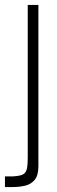

<svg xmlns="http://www.w3.org/2000/svg" viewBox="-27 -654 231 775"><path d="M-7 101V58H25Q45 57 57 53.5Q69 50 75 42Q81 34 83 19.5Q85 5 85 -19V-204H128V17Q128 54 113 72Q98 90 74.5 95.5Q51 101 25 101ZM85 -198V-634H128V-198Z"/></svg>

Font: Matangi Light
Style: Regular
Weight: 300
Designer: Prashant Pant
Foundry: The Graphic Ant
Version: Version 3.002